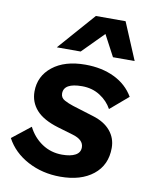

<svg xmlns="http://www.w3.org/2000/svg" viewBox="-84 -798 686 872"><g transform="rotate(10 259.0 -362.5)"><path d="M254 11Q171 11 103.5 -25Q36 -61 3 -123L88 -190Q111 -144 152 -116.5Q193 -89 245 -89Q284 -89 306 -101Q328 -113 328 -137Q328 -172 277 -187L206 -208Q136 -229 104 -265Q72 -301 72 -350Q72 -421 128 -465.5Q184 -510 279 -510Q355 -510 413 -482Q471 -454 502 -401L419 -330Q400 -365 364 -388Q328 -411 281 -411Q197 -411 197 -363Q197 -343 215.5 -333Q234 -323 256 -316L353 -286Q406 -270 434 -236.5Q462 -203 462 -158Q462 -79 405.5 -34Q349 11 254 11ZM137 -565 287 -736H424L496 -565H396L344 -663L247 -565Z"/></g></svg>

Font: Work Sans SemiBold
Style: Italic
Weight: 600
Italic angle: -13°
Designer: Wei Huang
Foundry: Wei Huang
Version: Version 2.012; ttfautohint (v1.8.3)